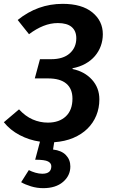

<svg xmlns="http://www.w3.org/2000/svg" viewBox="-26 -726 590 999"><path d="M194 178Q241 178 241 139Q241 123 224 114Q207 105 157 105L182 11Q126 3 76.5 -23Q27 -49 -6 -90L73 -157Q106 -121 144 -104.5Q182 -88 223 -88Q282 -88 316.5 -120.5Q351 -153 351 -213Q351 -264 319 -291Q287 -318 224 -318H155L182 -418H240Q303 -418 337 -448.5Q371 -479 371 -527Q371 -565 347 -585.5Q323 -606 275 -606Q237 -606 199.5 -591Q162 -576 125 -548L66 -622Q170 -706 300 -706Q400 -706 454.5 -661.5Q509 -617 509 -548Q509 -516 498.5 -487Q488 -458 468 -434.5Q448 -411 418.5 -394.5Q389 -378 352 -371L351 -367Q414 -354 452.5 -311.5Q491 -269 491 -209Q491 -164 475 -125Q459 -86 429 -56.5Q399 -27 355.5 -8.5Q312 10 256 14L250 52Q294 57 317 81Q340 105 340 140Q340 188 302 220.5Q264 253 199 253Q166 253 135 243.5Q104 234 84 222L124 159Q139 167 158 172.5Q177 178 194 178Z"/></svg>

Font: Xgbmvzvtohvqztyvzapvmeyoton
Style: Regular
Weight: 500
Italic angle: -8°
Designer: Carrois Corporate & Edenspiekermann
Foundry: Carrois Corporate GbR & Edenspiekermann AG
Version: Version 2.001